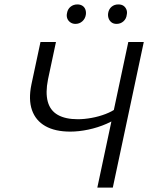

<svg xmlns="http://www.w3.org/2000/svg" viewBox="-20 -848 684 868"><path d="M420 0 560 -658H630L490 0ZM298 -253Q229 -253 185 -278Q141 -303 124.5 -350.5Q108 -398 122 -466L163 -658H233L197 -489Q185 -429 196 -388.5Q207 -348 241.5 -328.5Q276 -309 332 -309Q361 -309 394 -315Q427 -321 457 -332.5Q487 -344 505 -358L531 -330Q502 -306 462 -288.5Q422 -271 379 -262Q336 -253 298 -253ZM321 -740Q308 -740 298 -747Q288 -754 284 -765Q280 -776 283 -789Q286 -807 299 -817.5Q312 -828 330 -828Q343 -828 352.5 -822Q362 -816 366 -805Q370 -794 368 -781Q365 -763 352 -751.5Q339 -740 321 -740ZM507 -740Q493 -740 484 -747Q475 -754 471 -765Q467 -776 469 -789Q472 -807 484.5 -817.5Q497 -828 515 -828Q529 -828 538 -822Q547 -816 551.5 -805Q556 -794 553 -781Q551 -763 538 -751.5Q525 -740 507 -740Z"/></svg>

Font: Ysabeau
Style: Italic
Weight: 400
Italic angle: -12°
Designer: Christian Thalmann (Catharsis Fonts)
Version: Version 2.000;gftools[0.9.27.dev2+g8671c4b]